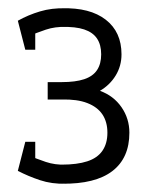

<svg xmlns="http://www.w3.org/2000/svg" viewBox="-20 -691 354 463"><path d="M129 -248V-294Q166 -294 190.5 -302Q215 -310 227 -327.5Q239 -345 239 -371Q239 -397 227 -415Q215 -433 190.5 -442.5Q166 -452 129 -451V-493Q162 -493 183 -500Q204 -507 214 -522Q224 -537 224 -560Q224 -583 214 -598Q204 -613 183 -620Q162 -627 129 -626V-671Q197 -673 235 -643.5Q273 -614 273 -560Q273 -532 259 -509Q245 -486 221 -472Q254 -460 273 -432.5Q292 -405 292 -371Q292 -310 251 -278.5Q210 -247 129 -248ZM138 -248Q105 -247 76.5 -256.5Q48 -266 23 -279L45 -318Q68 -308 90.5 -300.5Q113 -293 138 -294ZM95 -451V-493H138V-451ZM45 -602 23 -641Q48 -655 76.5 -663.5Q105 -672 138 -671V-626Q113 -627 90.5 -619.5Q68 -612 45 -602ZM65 -571H41L23 -641H65ZM65 -349V-279H23L41 -349Z"/></svg>

Font: Epunda Slab Light
Style: Regular
Weight: 300
Designer: Simon Atzbach
Foundry: typofactur
Version: Version 1.102